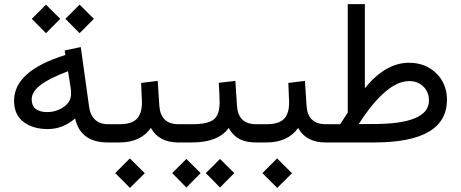

<svg xmlns="http://www.w3.org/2000/svg" viewBox="-20 -687 2224 926"><path d="M295.4 -596.2 363.8 -664.6 432.6 -596.2 363.8 -526.9ZM133.3 -596.2 201.7 -664.6 270.5 -596.2 201.7 -526.9ZM47.9 -201.2Q47.9 -345.2 295.4 -421.9L292 -443.8L369.6 -460L409.7 -172.4Q415 -131.8 438.5 -109.9Q461.9 -87.9 501.5 -87.9H516.6V0H499.5Q368.2 0 342.3 -115.7Q282.7 -64.5 210.4 -64.5Q139.2 -64.5 93.5 -98.9Q47.9 -133.3 47.9 -201.2ZM308.1 -343.3Q219.7 -310.5 176.3 -277.6Q132.8 -244.6 132.8 -207Q132.8 -177.2 152.1 -161.9Q171.4 -146.5 207.5 -146.5Q251.5 -146.5 287.1 -171.1Q322.8 -195.8 322.8 -235.4Q322.8 -250 320.8 -263.2Z M535.6 147.9 606.4 77.1 678.2 148.4 606.9 219.2ZM852.1 0H840.3Q746.1 0 708 -69.8Q657.7 0 556.2 0H497.1V-87.9H556.2Q614.3 -87.9 639.4 -113.3Q664.6 -138.7 664.6 -193.8Q664.6 -207.5 660.6 -287.1L740.7 -296.9L748.5 -176.8Q754.4 -87.9 841.3 -87.9H852.1Z M972.7 147.9 1041 79.6 1109.9 147.9 1041 217.3ZM810.5 147.9 878.9 79.6 947.8 147.9 878.9 217.3ZM1226.6 0H1214.8Q1165 0 1133.5 -17.3Q1102.1 -34.7 1083 -69.8Q1033.2 0 905.3 0H832.5V-87.9H906.2Q980 -87.9 1009.3 -109.6Q1038.6 -131.3 1039.1 -189Q1039.1 -229 1035.2 -287.6L1115.2 -296.9L1123 -176.3Q1128.9 -87.9 1215.8 -87.9H1226.6Z M1245.6 147.9 1316.4 77.1 1388.2 148.4 1316.9 219.2ZM1562 0H1550.3Q1456.1 0 1418 -69.8Q1367.7 0 1266.1 0H1207V-87.9H1266.1Q1324.2 -87.9 1349.4 -113.3Q1374.5 -138.7 1374.5 -193.8Q1374.5 -207.5 1370.6 -287.1L1450.7 -296.9L1458.5 -176.8Q1464.4 -87.9 1551.3 -87.9H1562Z M1782.2 -88.9Q2048.8 -88.9 2048.8 -202.1Q2048.8 -242.7 2022.2 -269.3Q1995.6 -295.9 1953.6 -295.9Q1843.3 -295.9 1710 -88.4ZM1739.7 -261.7Q1839.8 -384.3 1952.1 -384.3Q2032.2 -384.3 2084 -333.5Q2135.7 -282.7 2135.7 -206.1Q2135.7 0 1784.7 0H1542.5V-87.9H1620.6Q1626 -96.2 1638.4 -115.2Q1650.9 -134.3 1657.2 -144V-667H1739.7Z"/></svg>

Font: Vazir FD-WOL
Style: FD-WOL
Weight: 400
Foundry: Based on Dejavu fonts, by Saber Rastikerdar
Version: Version 26.0.0